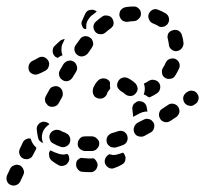

<svg xmlns="http://www.w3.org/2000/svg" viewBox="-28 -378 631 590"><path d="M44 143Q43 139 40 136Q37 132 33 130Q29 129 24 128Q20 128 16 130Q12 131 8 134Q5 137 3 141L-6 160Q-8 164 -8 169Q-9 173 -7 177Q-6 181 -3 185Q0 188 4 190Q13 194 21 191Q30 188 34 180L43 161Q45 157 46 152Q46 148 44 143ZM250 109H255Q256 109 258 108Q260 109 262 110Q264 112 265 113Q268 116 270 121Q272 125 272 129Q271 139 265 145Q258 152 249 151Q237 151 226 150Q217 150 211 142Q205 135 206 126Q206 119 210 114Q215 109 221 107Q226 108 231 108Q240 109 250 109ZM295 125Q299 134 307 138Q316 142 324 138Q336 134 346 128Q350 126 353 123Q356 119 357 115Q358 110 358 106Q357 102 355 98Q354 96 353 94Q352 93 350 91Q342 94 334 96Q326 99 317 98Q313 97 309 96Q308 96 308 96Q300 100 296 108Q292 117 295 125ZM179 95Q181 96 182 99Q183 101 184 103Q185 108 185 112Q184 117 182 120Q177 129 168 131Q159 134 151 129Q140 123 130 115Q127 112 125 108Q123 104 123 99Q122 95 123 91Q124 87 127 84Q138 90 151 94Q159 97 168 97Q174 96 179 95ZM83 80 73 99Q71 103 68 106Q65 109 60 110Q56 112 52 111Q47 111 43 109Q35 105 32 96Q29 88 33 79L42 60Q45 53 52 50Q59 46 66 48Q66 49 67 50Q69 58 74 65Q78 71 84 76Q84 77 83 78Q83 79 83 80ZM250 86H254Q259 86 263 84Q267 83 270 79Q273 76 275 72Q277 68 277 63Q277 54 270 48Q263 41 254 41H250Q242 41 234 41Q230 41 225 42Q221 44 218 47Q215 50 213 54Q211 58 211 62Q210 72 216 78Q223 85 232 86Q241 86 250 86ZM363 39Q362 35 359 32Q356 28 352 26Q348 24 343 24Q339 24 335 25Q325 29 316 31Q307 34 302 42Q298 50 300 59Q301 63 304 67Q307 70 311 73Q315 75 319 75Q324 76 328 75Q339 72 349 68Q358 65 362 57Q366 48 363 39ZM187 59Q188 55 188 50Q188 46 186 42Q184 38 181 35Q177 32 173 30Q164 27 157 23Q153 21 148 21Q144 20 140 22Q135 23 132 26Q128 29 126 33Q122 41 125 50Q127 59 136 63Q146 69 158 73Q167 76 175 72Q184 68 187 59ZM89 45Q86 33 85 20Q84 11 90 4Q96 -3 105 -4Q111 -4 116 -2Q121 0 124 4Q120 6 117 9Q110 15 106 22Q102 30 101 38Q100 48 103 57Q104 59 105 61Q103 61 102 60Q100 59 99 59Q95 56 92 53Q90 49 89 45ZM444 -1Q441 -5 438 -8Q434 -11 430 -12Q426 -13 421 -13Q417 -12 413 -10Q404 -5 395 -1Q387 4 384 13Q381 21 385 30Q387 34 390 37Q394 40 398 41Q402 42 407 42Q411 42 415 40Q425 35 435 29Q443 25 445 16Q448 7 444 -1ZM523 -32Q524 -36 523 -41Q522 -45 520 -49Q515 -57 505 -59Q496 -61 489 -56L471 -44Q467 -42 464 -38Q462 -34 461 -30Q460 -26 461 -21Q462 -17 464 -13Q469 -5 478 -3Q487 -1 495 -6L513 -18Q517 -20 519 -24Q522 -28 523 -32ZM418 -35Q422 -35 425 -35Q424 -42 423 -48Q421 -58 414 -63Q406 -68 397 -67Q392 -66 389 -63Q385 -61 382 -57Q380 -54 379 -49Q378 -45 379 -40Q380 -31 381 -22Q381 -21 381 -20Q382 -20 382 -19Q383 -20 385 -21Q393 -25 402 -30Q410 -34 418 -35ZM164 -97Q163 -102 160 -105Q157 -109 153 -111Q145 -115 136 -112Q127 -110 123 -101L113 -83Q111 -79 110 -74Q110 -70 111 -65Q113 -61 116 -58Q118 -54 122 -52Q131 -48 140 -51Q148 -53 153 -62L163 -80Q165 -84 165 -89Q165 -93 164 -97ZM582 -73Q583 -78 582 -82Q581 -86 578 -90Q573 -98 564 -99Q555 -101 547 -95L545 -94Q537 -88 535 -79Q534 -70 539 -62Q544 -55 554 -53Q563 -51 570 -57L573 -59Q577 -61 579 -65Q581 -69 582 -73ZM294 -80Q287 -74 278 -75Q274 -75 270 -77Q265 -79 262 -82Q260 -85 258 -90Q257 -94 257 -98Q257 -106 261 -113Q266 -124 275 -132Q278 -135 283 -136Q287 -138 291 -137Q296 -137 300 -135Q304 -133 307 -130Q308 -128 309 -127Q310 -126 310 -124Q310 -123 310 -121Q309 -114 311 -107Q310 -105 308 -102Q307 -100 305 -98Q303 -96 302 -94Q301 -86 294 -80ZM414 -121Q423 -125 430 -130Q434 -132 439 -133Q443 -133 447 -132Q452 -131 455 -129Q459 -126 461 -123Q466 -115 464 -106Q462 -96 454 -91Q445 -85 434 -80Q433 -80 432 -79Q431 -79 430 -79Q428 -80 426 -81Q420 -86 413 -88Q414 -88 414 -88Q417 -97 417 -106Q417 -114 414 -121ZM388 -90Q395 -97 395 -106Q394 -115 388 -122Q377 -132 365 -138Q356 -142 348 -139Q339 -136 335 -128Q330 -119 333 -110Q337 -102 345 -97Q351 -94 356 -89Q363 -83 373 -83Q382 -83 388 -90ZM198 -189Q194 -191 189 -192Q185 -192 181 -191Q176 -190 173 -187Q169 -184 167 -181L156 -162Q154 -158 153 -154Q153 -150 154 -145Q155 -141 158 -137Q161 -134 164 -132Q172 -127 181 -129Q190 -132 195 -140L206 -158Q211 -166 208 -175Q206 -184 198 -189ZM479 -139Q487 -134 496 -136Q505 -137 510 -145Q517 -156 522 -167Q526 -175 523 -184Q519 -193 511 -197Q502 -200 494 -197Q485 -194 481 -185Q478 -177 473 -170Q468 -162 470 -153Q471 -144 479 -139ZM120 -192Q115 -200 106 -203Q97 -205 89 -200Q81 -195 72 -191Q64 -187 61 -179Q58 -170 61 -161Q65 -153 74 -150Q83 -147 91 -151Q101 -155 112 -161Q120 -166 122 -175Q125 -184 120 -192ZM143 -203Q141 -204 139 -207Q133 -214 134 -223Q134 -232 141 -238Q149 -245 156 -252Q159 -255 163 -256Q167 -258 171 -258L165 -245Q161 -238 161 -229Q160 -220 163 -211Q164 -210 164 -208Q163 -208 161 -207Q161 -207 161 -207Q154 -204 149 -200Q146 -201 143 -203ZM258 -247Q257 -252 255 -256Q253 -260 249 -262Q246 -265 241 -266Q237 -267 233 -267Q228 -266 224 -264Q220 -261 218 -258Q211 -249 205 -240Q202 -236 201 -232Q200 -228 201 -223Q202 -219 204 -215Q207 -211 210 -209Q218 -203 227 -205Q236 -207 242 -214Q248 -223 254 -231Q256 -234 258 -239Q259 -243 258 -247ZM499 -226Q502 -223 506 -222Q511 -220 515 -221Q524 -222 530 -229Q536 -236 536 -245Q535 -258 531 -270Q530 -275 527 -278Q524 -282 520 -284Q516 -286 512 -286Q507 -287 503 -285Q494 -283 489 -275Q485 -266 488 -257Q490 -249 491 -241Q491 -237 493 -233Q495 -229 499 -226ZM317 -321Q312 -329 302 -330Q293 -332 286 -327Q276 -320 267 -312Q260 -306 259 -297Q259 -287 265 -280Q271 -273 280 -273Q289 -272 296 -278Q304 -285 311 -290Q319 -295 321 -304Q322 -313 317 -321ZM223 -302Q221 -309 225 -316L234 -336Q236 -340 239 -343Q242 -346 247 -347Q251 -348 255 -348Q260 -348 264 -346Q265 -345 267 -344Q268 -344 269 -342Q261 -336 252 -329Q246 -323 242 -316Q237 -308 237 -298Q237 -294 237 -289Q234 -289 231 -289Q225 -294 223 -302ZM430 -318Q426 -327 429 -335Q433 -344 441 -348Q450 -352 458 -348Q471 -343 481 -337Q489 -332 491 -323Q493 -313 488 -306Q487 -305 487 -304Q486 -303 485 -302Q483 -301 481 -299Q481 -299 480 -298Q475 -295 468 -295Q462 -295 457 -299Q450 -303 442 -306Q433 -310 430 -318ZM405 -337Q405 -346 398 -352Q391 -359 381 -358Q369 -358 358 -356Q349 -354 343 -347Q338 -339 339 -330Q341 -321 348 -315Q356 -310 365 -311Q374 -313 384 -313Q393 -314 399 -321Q406 -328 405 -337Z"/></svg>

Font: FRB American Cursive Guidelines Dashed Extrabold
Style: Bold Italic
Weight: 800
Italic angle: -25°
Version: Version 2.0;Modular Font Editor K font №1